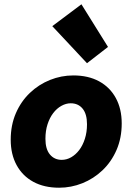

<svg xmlns="http://www.w3.org/2000/svg" viewBox="-20 -864 640 896"><path d="M256 12Q186 12 135.5 -15.5Q85 -43 57.5 -93.5Q30 -144 30 -212Q30 -280 54 -335.5Q78 -391 119.5 -430.5Q161 -470 213.5 -491Q266 -512 322 -512Q392 -512 442.5 -484.5Q493 -457 520.5 -406.5Q548 -356 548 -288Q548 -220 524 -164.5Q500 -109 458.5 -69.5Q417 -30 364.5 -9Q312 12 256 12ZM268 -118Q291 -118 312 -130Q333 -142 349.5 -163.5Q366 -185 376 -216Q386 -247 386 -284Q386 -332 365.5 -357Q345 -382 310 -382Q288 -382 266.5 -370Q245 -358 228.5 -336.5Q212 -315 202 -284.5Q192 -254 192 -216Q192 -168 213 -143Q234 -118 268 -118ZM386 -569 224 -742 360 -844 484 -645Z"/></svg>

Font: Source Code Pro ExtraLight Black
Style: Italic
Weight: 900
Italic angle: -11°
Monospace: yes
Version: Version 1.016;hotconv 1.0.116;makeotfexe 2.5.65601